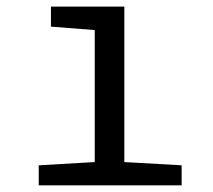

<svg xmlns="http://www.w3.org/2000/svg" viewBox="-20 -556 640 576"><path d="M264.2 -465.8 132.8 -476.1V-536.1H353V-69.8L524.9 -60.1V0H96.2V-60.1L264.2 -69.8Z"/></svg>

Font: Apple Sans Adjectives
Style: Regular
Weight: 400
Monospace: yes
Foundry: Apple Sans Adjectives
Version: Version 0.01